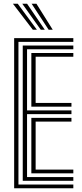

<svg xmlns="http://www.w3.org/2000/svg" viewBox="-20 -1003 439 1023"><path d="M55.4 0V-800H370.7V-780.1H78.3V-19.9H370.7V0ZM147 -79.5V-375H360.7V-355.1H169.9V-99.4H370.7V-79.5ZM101.2 -39.7V-760.3H370.7V-740.4H124.1V-414.7H360.7V-394.9H124.1V-59.6H370.7V-39.7ZM147 -434.6V-720.5H370.7V-700.6H169.9V-454.5H360.7V-434.6ZM155 -844.4 48.8 -983.2H74.4L176.7 -844.4ZM197.3 -844.4 98.6 -983.2H124.2L218.8 -844.4ZM239.3 -844.4 148.4 -983.2H174L261.1 -844.4Z"/></svg>

Font: Big Shoulders Inline Text Thin
Style: Regular
Weight: 100
Designer: Patric King
Foundry: XO Type Co
Version: Version 2.002